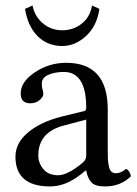

<svg xmlns="http://www.w3.org/2000/svg" viewBox="-20 -667 497 697"><path d="M98.1 -647Q106 -606.9 136 -582Q166 -557.1 206.1 -557.1Q246.1 -557.1 276.6 -581.1Q307.1 -605 314 -647L340.8 -634.8Q332 -572.8 292.5 -536.4Q252.9 -500 206.1 -500Q152.8 -500 116.9 -535.4Q81.1 -570.8 70.8 -634.8ZM293 -232.9 213.9 -211.9Q118.7 -188 119.1 -102.1Q119.1 -75.2 137.5 -53Q155.8 -30.8 190.9 -30.8Q225.1 -30.8 278.8 -75.2Q293 -86.4 293 -101.1ZM293 -47.9H291L271 -32.2Q216.8 9.8 162.1 9.8Q36.1 9.8 36.1 -98.1Q36.1 -147.9 81.5 -186Q127 -224.1 201.2 -243.2L287.1 -264.2Q293 -266.1 293 -275.9Q293 -405.8 211.9 -405.8Q178.7 -405.8 155.3 -395.3Q131.8 -384.8 131.8 -363.8Q131.8 -349.6 133.8 -344.2Q136.7 -338.4 137.2 -326.2Q137.2 -314.9 123.5 -303.5Q109.9 -292 89.8 -292Q54.7 -292 55.2 -328.1Q55.2 -370.1 106.7 -404.5Q158.2 -439 220.2 -439Q371.1 -439 371.1 -270V-123Q371.1 -102.1 371.6 -90.1Q372.1 -78.1 375 -64Q377.9 -49.8 384.5 -43.9Q391.1 -38.1 400.9 -38.1Q418.9 -38.1 438 -54.2Q452.1 -46.4 455.1 -26.9Q417 10.3 359.9 9.8Q325.7 9.8 311.8 -5.1Q297.9 -20 293 -47.9Z"/></svg>

Font: Linux Libertine
Style: Regular
Weight: 400
Designer: Philipp H. Poll
Foundry: Philipp H. Poll
Version: Version 5.3.0 ; ttfautohint (v0.9)